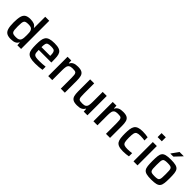

<svg xmlns="http://www.w3.org/2000/svg" viewBox="326 -2158 3581 3581"><g transform="rotate(45 2116.5 -367.5)"><path d="M241 8Q173 8 133 -15Q93 -38 76 -95Q59 -152 59 -254Q59 -356 75.5 -413.5Q92 -471 131 -494.5Q170 -518 238 -518Q292 -518 332.5 -504Q373 -490 395 -450H402V-743H508V0H410L406 -67H400Q385 -35 359.5 -19Q334 -3 303 2.5Q272 8 241 8ZM284 -86Q328 -86 352 -98Q376 -110 387 -134Q397 -157 399.5 -187Q402 -217 402 -257Q402 -295 399.5 -323.5Q397 -352 388 -372Q377 -399 352.5 -411Q328 -423 284 -423Q244 -423 220.5 -417.5Q197 -412 185.5 -395.5Q174 -379 170 -345Q166 -311 166 -255Q166 -198 170 -164Q174 -130 186 -113.5Q198 -97 221.5 -91.5Q245 -86 284 -86Z M883 8Q802 8 754.5 -6Q707 -20 683.5 -50.5Q660 -81 653 -131Q646 -181 646 -254Q646 -323 653 -373Q660 -423 682.5 -455Q705 -487 751 -502.5Q797 -518 875 -518Q951 -518 994 -502.5Q1037 -487 1056.5 -455Q1076 -423 1081 -373.5Q1086 -324 1086 -254V-220H753Q753 -175 757 -147.5Q761 -120 775.5 -105.5Q790 -91 821 -85.5Q852 -80 907 -80Q941 -80 986 -83Q1031 -86 1066 -90V-7Q1033 0 981.5 4Q930 8 883 8ZM753 -293H984V-296Q984 -356 974 -384.5Q964 -413 940 -421.5Q916 -430 873 -430Q820 -430 794.5 -419.5Q769 -409 761 -379.5Q753 -350 753 -293Z M1224 0V-510H1322L1325 -442H1333Q1350 -479 1388 -498.5Q1426 -518 1495 -518Q1566 -518 1602 -496Q1638 -474 1650 -429.5Q1662 -385 1662 -319V0H1555V-277Q1555 -328 1551.5 -357Q1548 -386 1537 -400.5Q1526 -415 1504.5 -419Q1483 -423 1447 -423Q1394 -423 1369 -405Q1344 -387 1337 -351.5Q1330 -316 1330 -263V0Z M1987 8Q1915 8 1879.5 -14Q1844 -36 1832 -80.5Q1820 -125 1820 -191V-510H1926V-233Q1926 -182 1929.5 -153Q1933 -124 1944 -109.5Q1955 -95 1976.5 -91Q1998 -87 2034 -87Q2088 -87 2112.5 -105Q2137 -123 2144 -158.5Q2151 -194 2151 -247V-510H2258V0H2160L2156 -68H2149Q2131 -31 2093 -11.5Q2055 8 1987 8Z M2416 0V-510H2514L2517 -442H2525Q2542 -479 2580 -498.5Q2618 -518 2687 -518Q2758 -518 2794 -496Q2830 -474 2842 -429.5Q2854 -385 2854 -319V0H2747V-277Q2747 -328 2743.5 -357Q2740 -386 2729 -400.5Q2718 -415 2696.5 -419Q2675 -423 2639 -423Q2586 -423 2561 -405Q2536 -387 2529 -351.5Q2522 -316 2522 -263V0Z M3203 8Q3129 8 3086.5 -8Q3044 -24 3024 -56.5Q3004 -89 2998 -138.5Q2992 -188 2992 -256Q2992 -322 2999 -371.5Q3006 -421 3027 -453.5Q3048 -486 3090 -502Q3132 -518 3201 -518Q3237 -518 3276.5 -514Q3316 -510 3342 -504V-420Q3319 -424 3287 -426.5Q3255 -429 3228 -429Q3170 -429 3143 -415.5Q3116 -402 3107.5 -364.5Q3099 -327 3099 -255Q3099 -181 3108 -143.5Q3117 -106 3145 -93.5Q3173 -81 3230 -81Q3255 -81 3286.5 -83.5Q3318 -86 3347 -90V-6Q3320 0 3280 4Q3240 8 3203 8Z M3471 -638V-743H3582V-638ZM3473 0V-510H3579V0Z M3945 8Q3865 8 3818.5 -4Q3772 -16 3750.5 -45.5Q3729 -75 3723 -126.5Q3717 -178 3717 -256Q3717 -334 3723 -385Q3729 -436 3750.5 -465Q3772 -494 3818.5 -506Q3865 -518 3945 -518Q4026 -518 4072.5 -506Q4119 -494 4140.5 -465Q4162 -436 4168 -385Q4174 -334 4174 -256Q4174 -178 4168 -126.5Q4162 -75 4140.5 -45.5Q4119 -16 4072.5 -4Q4026 8 3945 8ZM3945 -81Q3991 -81 4016 -87Q4041 -93 4051.5 -111Q4062 -129 4064.5 -163.5Q4067 -198 4067 -256Q4067 -313 4064.5 -347.5Q4062 -382 4051.5 -399.5Q4041 -417 4016 -423Q3991 -429 3945 -429Q3900 -429 3875 -423Q3850 -417 3839.5 -399.5Q3829 -382 3826.5 -347.5Q3824 -313 3824 -256Q3824 -198 3826.5 -163.5Q3829 -129 3839.5 -111Q3850 -93 3875 -87Q3900 -81 3945 -81ZM3858 -588V-593L3956 -731H4066V-726L3936 -588Z"/></g></svg>

Font: Saira Medium
Style: Regular
Weight: 500
Designer: Hector Gatti with collaboration of the Omnibus-Type team
Foundry: Omnibus-Type
Version: Version 1.100; ttfautohint (v1.8.3)